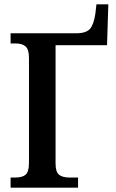

<svg xmlns="http://www.w3.org/2000/svg" viewBox="-20 -868 535 888"><path d="M29 -47H52Q84 -47 99 -60.5Q114 -74 114 -115V-600Q114 -639 98.5 -653Q83 -667 52 -667H29V-714H331Q379 -714 396.5 -735Q414 -756 421 -804L426 -848H481L475 -659H237V-111Q237 -73 253 -60Q269 -47 301 -47H341V0H29Z"/></svg>

Font: Noto Serif NarrowSemiBold
Style: Regular
Weight: 600
Width: 4
Designer: Monotype Design Team
Foundry: Monotype Imaging Inc.
Version: Version 1.001